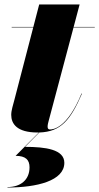

<svg xmlns="http://www.w3.org/2000/svg" viewBox="-20 -580 442 855"><path d="M111.5 165C111.5 222 70.5 253 13.5 253V255C144.5 255 266.5 225 266.5 145C266.5 85 182 74 91.5 74L155 10C251 7 294 -45.5 345 -163L343 -163.5C278 -5.5 214 -3.5 202.5 -3.5C196.5 -3.5 192 -6.5 192 -15.5C192 -24.5 194.5 -33.5 196.5 -41L307.5 -458H402V-460H308L334.5 -560H154.5L128.5 -460H32V-458H128L44 -135C39 -115 30 -89 30 -68.5C30 -29 55 10 147 10C149 10 151 10 153 10L49.5 114C94.5 114 111.5 132 111.5 165Z"/></svg>

Font: Bodoni* 96pt Fatface
Style: Italic
Weight: 900
Italic angle: -13°
Version: Version 2.3